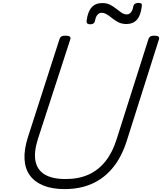

<svg xmlns="http://www.w3.org/2000/svg" viewBox="-20 -1280 1113 1319"><path d="M424 19Q338 19 278 -5.5Q218 -30 185 -75.5Q152 -121 148.5 -187Q145 -253 171 -335L389 -1012Q393 -1024 402 -1029.5Q411 -1035 431 -1035Q450 -1035 458.5 -1029Q467 -1023 463 -1010L241 -327Q212 -237 223.5 -175Q235 -113 287 -81.5Q339 -50 431 -50Q520 -50 588 -80.5Q656 -111 704.5 -172Q753 -233 781 -323L1000 -1012Q1004 -1024 1013 -1029.5Q1022 -1035 1041 -1035Q1080 -1035 1072 -1010L852 -316Q817 -204 757 -130Q697 -56 614 -18.5Q531 19 424 19ZM600 -1113Q572 -1113 575 -1138Q583 -1200 609.5 -1229.5Q636 -1259 682 -1259Q714 -1259 737 -1247Q760 -1235 778.5 -1220Q797 -1205 814.5 -1193Q832 -1181 852 -1181Q867 -1181 879 -1194.5Q891 -1208 896 -1237Q901 -1260 931 -1260Q946 -1260 951.5 -1254.5Q957 -1249 954 -1237Q947 -1174 920.5 -1144.5Q894 -1115 848 -1115Q817 -1115 793.5 -1127Q770 -1139 751 -1154.5Q732 -1170 714 -1181Q696 -1192 678 -1192Q661 -1192 649 -1178Q637 -1164 632 -1134Q630 -1124 621.5 -1118.5Q613 -1113 600 -1113Z"/></svg>

Font: Playwrite CO Light
Style: Regular
Weight: 300
Version: Version 1.002